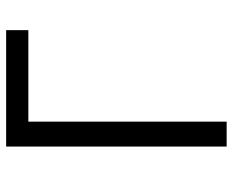

<svg xmlns="http://www.w3.org/2000/svg" viewBox="-88 -688 775 640"><g transform="rotate(-90 300.0 -367.5)"><path d="M132 0V-735H520V-661H215V0Z"/></g></svg>

Font: Iosevka Custom Extended
Style: Regular
Weight: 400
Width: 7
Monospace: yes
Designer: Belleve Invis
Foundry: Belleve Invis
Version: Version 11.2.4; ttfautohint (v1.8.4)